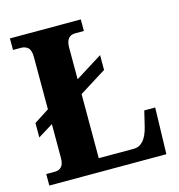

<svg xmlns="http://www.w3.org/2000/svg" viewBox="-106 -807 837 900"><g transform="rotate(-15 312.5 -357.0)"><path d="M23 0H591L597 -225H544L526 -150Q505 -64 450 -64H280V-375L411 -457V-529L280 -447V-603Q281 -658 325 -658H367V-714H23V-658H62Q82 -658 95.5 -646Q109 -634 109 -600V-347L36 -300V-230L109 -275V-112Q109 -80 96.5 -68Q84 -56 67 -56H23Z"/></g></svg>

Font: Noto Serif SemiCondensed Extra
Style: Regular
Weight: 800
Width: 4
Designer: Monotype Design Team
Foundry: Monotype Imaging Inc.
Version: Version 1.002